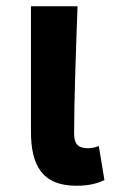

<svg xmlns="http://www.w3.org/2000/svg" viewBox="-20 -580 369 614"><path d="M224 14C267 14 292 6 314 -4L296 -113C284 -108 271 -106 262 -106C232 -106 217 -117 217 -153C217 -258 223 -423 228 -560H79V-159C79 -54 113 14 224 14Z"/></svg>

Font: Noto Sans CJK TC
Style: Bold
Weight: 700
Designer: Ryoko NISHIZUKA 西塚涼子 (kana, bopomofo & ideographs); Paul D. Hunt (Latin, Greek & Cyrillic); Sandoll Communications 산돌커뮤니
Foundry: Adobe
Version: Version 2.004;hotconv 1.0.118;makeotfexe 2.5.65603